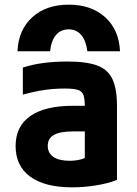

<svg xmlns="http://www.w3.org/2000/svg" viewBox="-20 -794 590 824"><path d="M275 -774Q372 -774 431.5 -720Q491 -666 495 -574H355Q349 -620 328.5 -644Q308 -668 275 -668Q241 -668 220.5 -644Q200 -620 195 -574H55Q59 -666 118.5 -720Q178 -774 275 -774ZM290 10Q172 10 109.5 -36Q47 -82 47 -167Q47 -252 110 -296Q173 -340 294 -340H409V-230H292Q238 -230 211.5 -215Q185 -200 185 -168Q185 -137 209.5 -120.5Q234 -104 279 -104Q306 -104 329 -110.5Q352 -117 372 -131L344 -58V-336Q344 -370 338 -386.5Q332 -403 313.5 -408.5Q295 -414 258 -414Q232 -414 206 -412Q180 -410 149.5 -404.5Q119 -399 78 -388V-504Q117 -517 165.5 -523.5Q214 -530 269 -530Q351 -530 397 -513Q443 -496 462.5 -454.5Q482 -413 482 -340V-22Q445 -7 393 1.5Q341 10 290 10Z"/></svg>

Font: M PLUS Code Latin SemiExpanded
Style: Bold
Weight: 700
Width: 6
Designer: Coji Morishita
Foundry: UNDERFOREST DESIGN
Version: Version 1.002; ttfautohint (v1.8.3)